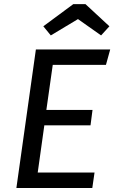

<svg xmlns="http://www.w3.org/2000/svg" viewBox="-20 -935 569 955"><path d="M158.5 -689.1H528.2L507 -612.4H242.4L210.6 -388.3H440.2L430.2 -311.7H200.5L167.6 -76.7H450.2L439.1 0H61.5ZM367.8 -840 232.7 -758.9 195.5 -804.2 344.6 -914.5H405.1L524.2 -804.2L482.8 -758.9Z"/></svg>

Font: Fira Sans Variable
Style: Italic
Weight: 397
Italic angle: -8°
Designer: Carrois Corporate & Edenspiekermann AG
Foundry: Carrois Corporate GbR & Edenspiekermann AG
Version: Version 4.202